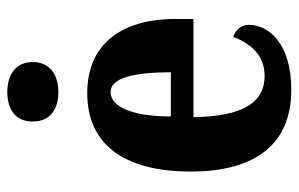

<svg xmlns="http://www.w3.org/2000/svg" viewBox="-166 -642 818 526"><g transform="rotate(-90 243.0 -379.0)"><path d="M254 -628C299 -628 336 -650 336 -698C336 -747 299 -768 254 -768C208 -768 173 -747 173 -698C173 -650 208 -628 254 -628ZM260 10C388 10 438 -53 438 -106C438 -128 423 -143 405 -149C386 -100 354 -63 298 -63C225 -63 187 -123 185 -258H454V-307C454 -465 377 -549 251 -549C114 -549 36 -453 36 -265C36 -91 109 10 260 10ZM308 -320H187C187 -427 214 -485 254 -485C292 -485 308 -423 308 -320Z"/></g></svg>

Font: Noto Serif Hebrew ExtraCondensed ExtraBold
Style: Regular
Weight: 800
Width: 2
Designer: Monotype Design Team
Foundry: Monotype Imaging Inc.
Version: Version 2.004